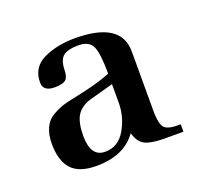

<svg xmlns="http://www.w3.org/2000/svg" viewBox="-67 -784 496 464"><g transform="rotate(-20 180.5 -552.0)"><path d="M284 -629V-476Q284 -440 294.5 -431Q305 -422 335 -423V-404H286Q254 -404 237.5 -411.5Q221 -419 214 -444Q181 -398 110 -398Q65 -398 45.5 -420Q26 -442 26 -485Q26 -509 34 -526Q42 -543 58.5 -552Q75 -561 87 -564.5Q99 -568 119 -572L146 -578Q185 -587 212 -598Q212 -650 203.5 -668.5Q195 -687 167 -687Q141 -687 129 -678Q117 -669 116 -643Q116 -625 108.5 -618Q101 -611 80 -611Q50 -611 50 -634Q50 -673 84.5 -689.5Q119 -706 165 -706Q284 -706 284 -629ZM212 -571 150 -554Q125 -546 114.5 -528.5Q104 -511 104 -477Q104 -423 141 -423Q175 -423 193.5 -455Q212 -487 212 -523Z"/></g></svg>

Font: Justus
Style: Roman
Weight: 500
Version: Version 001.001